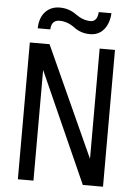

<svg xmlns="http://www.w3.org/2000/svg" viewBox="-61 -972 722 1018"><g transform="rotate(5 300.0 -463.0)"><path d="M73.2 0ZM526.4 0H418.9L156.2 -588.9V0H73.2V-728H178.2L444.8 -141.1V-728H526.4ZM175.3 -806.6H108.4Q109.4 -862.3 138.7 -894.3Q168 -926.3 216.3 -926.3Q264.6 -926.3 304 -897.7Q343.3 -869.1 383.8 -869.1Q419.4 -869.1 423.3 -920.4H490.7Q487.8 -866.2 460.4 -833Q433.1 -799.8 385.7 -799.8Q338.4 -799.8 300.5 -828.1Q262.7 -856.4 220 -856.4Q177.2 -856.4 175.3 -806.6Z"/></g></svg>

Font: Oxygen Mono
Style: Regular
Weight: 400
Designer: Vernon Adams
Foundry: Vernon Adams
Version: Version 0.201; ttfautohint (v0.8) -r 50 -G 200 -x